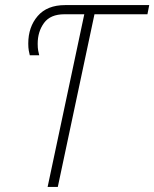

<svg xmlns="http://www.w3.org/2000/svg" viewBox="-20 -734 606 754"><path d="M167 0 311 -678H233Q178 -678 153 -644Q128 -610 128 -562Q128 -546 130 -535Q132 -524 134 -517H97Q95 -524 93 -535.5Q91 -547 91 -563Q91 -628 128 -671Q165 -714 236 -714H566L559 -678H351L207 0Z"/></svg>

Font: Noto Sans Disp ExtLt
Style: Italic
Weight: 200
Italic angle: -12°
Designer: Monotype Design Team
Foundry: Monotype Imaging Inc.
Version: Version 2.000;GOOG;noto-source:20170915:90ef993387c0